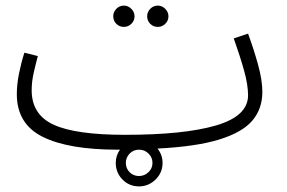

<svg xmlns="http://www.w3.org/2000/svg" viewBox="-20 -513 1024 685"><path d="M543 -417Q527 -417 516 -428Q505 -439 505 -455Q505 -470 516 -481.5Q527 -493 543 -493Q558 -493 569.5 -481.5Q581 -470 581 -455Q581 -439 569.5 -428Q558 -417 543 -417ZM422 -417Q406 -417 395 -428Q384 -439 384 -455Q384 -470 395 -481.5Q406 -493 422 -493Q437 -493 448.5 -481.5Q460 -470 460 -455Q460 -439 448.5 -428Q437 -417 422 -417ZM400 21Q224 21 132 -25Q40 -71 40 -177Q40 -212 48 -251.5Q56 -291 67 -325L115 -313Q108 -287 100.5 -254.5Q93 -222 93 -191Q93 -104 171.5 -68Q250 -32 426 -32Q637 -32 751 -65.5Q865 -99 865 -173Q865 -210 851 -260.5Q837 -311 814 -376L865 -393Q885 -339 900.5 -283Q916 -227 916 -185Q916 -125 880.5 -83Q845 -41 763 -15.5Q681 10 542 17Q560 40 560 68Q560 103 535 127.5Q510 152 476 152Q441 152 417 127.5Q393 103 393 68Q393 42 408 21ZM476 115Q495 115 509.5 101.5Q524 88 524 68Q524 49 510 35Q496 21 476 21Q456 21 442.5 35Q429 49 429 68Q429 88 442.5 101.5Q456 115 476 115Z"/></svg>

Font: Noto Sans Arabic UI Lt
Style: Regular
Weight: 300
Designer: Monotype Design Team, Nadine Chahine and Nizar Qandah
Foundry: Monotype Imaging Inc.
Version: Version 2.010; ttfautohint (v1.8.4.7-5d5b)